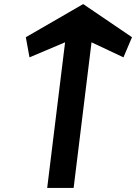

<svg xmlns="http://www.w3.org/2000/svg" viewBox="-20 -924 669 944"><path d="M342 0 430 -716 587 -642 629 -741 389 -904 107 -741 125 -642 300 -716 212 0Z"/></svg>

Font: Ny Stormning
Style: Kr
Weight: 400
Designer: Robert Jablonski, Mew Too
Foundry: Cannot Into Space Fonts
Version: Version 0.90